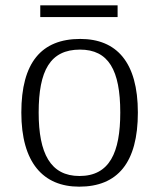

<svg xmlns="http://www.w3.org/2000/svg" viewBox="-20 -690 596 720"><path d="M131 -626H421V-670H131ZM277 10C421 10 497 -80 497 -268C497 -457 417 -544 281 -544C135 -544 60 -455 60 -268C60 -80 142 10 277 10ZM278 -30C169 -30 125 -115 125 -268C125 -425 168 -504 280 -504C387 -504 431 -427 431 -268C431 -118 391 -30 278 -30Z"/></svg>

Font: Noto Serif Ethiopic Light
Style: Regular
Weight: 300
Designer: Monotype Design Team
Foundry: Monotype Imaging Inc.
Version: Version 2.102